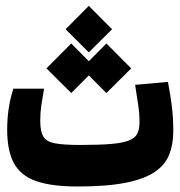

<svg xmlns="http://www.w3.org/2000/svg" viewBox="-20 -642 626 666"><path d="M248.5 4.9Q158.7 4.9 105.2 -13.9Q51.8 -32.7 28.3 -75.9Q4.9 -119.1 4.9 -192.4Q4.9 -268.6 26.4 -334.5H132.8Q126.5 -298.8 123 -274.2Q119.6 -249.5 119.6 -223.1Q119.6 -187 129.9 -168.9Q140.1 -150.9 169.9 -145Q199.7 -139.2 258.3 -139.2Q326.2 -139.2 366.9 -142.8Q407.7 -146.5 428.7 -155.3Q449.7 -164.1 456.8 -179.4Q463.9 -194.8 463.9 -218.8Q463.9 -247.6 459.7 -275.4Q455.6 -303.2 448.7 -347.7L562.5 -357.9Q571.8 -309.1 576.4 -271Q581.1 -232.9 581.1 -187Q581.1 -141.6 567.1 -106Q553.2 -70.3 517.1 -45.7Q481 -21 416 -8.1Q351.1 4.9 248.5 4.9ZM349.1 -319.3 288.1 -380.4 227.1 -319.3 141.1 -404.8 227.1 -491.2 288.1 -429.7 349.1 -491.2 435.1 -404.8ZM288.1 -460.4 207.5 -540.5 288.1 -621.6 368.7 -540.5Z"/></svg>

Font: Cascadia Code PL
Style: Bold
Weight: 700
Monospace: yes
Designer: Aaron Bell
Foundry: Saja Typeworks
Version: Version 2404.023; ttfautohint (v1.8.4)